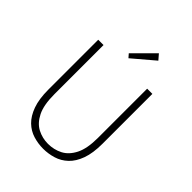

<svg xmlns="http://www.w3.org/2000/svg" viewBox="-263 -1077 1226 1226"><g transform="rotate(45 350.0 -464.0)"><path d="M349 13Q303 13 259 -0.5Q215 -14 181 -47Q147 -80 126.5 -136.5Q106 -193 106 -278V-728H154V-284Q154 -187 181.5 -132Q209 -77 253.5 -54Q298 -31 349 -31Q402 -31 447 -54Q492 -77 520 -132Q548 -187 548 -284V-728H595V-278Q595 -193 574.5 -136.5Q554 -80 519 -47Q484 -14 439.5 -0.5Q395 13 349 13ZM326 -781 305 -805 441 -941 472 -905Z"/></g></svg>

Font: Noto Sans KR Thin ExtraLight
Style: Regular
Weight: 250
Version: Version 2.004-H2;hotconv 1.0.118;makeotfexe 2.5.65603